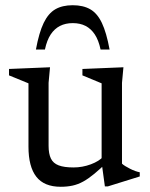

<svg xmlns="http://www.w3.org/2000/svg" viewBox="-20 -705 576 735"><path d="M166 -147Q166 -116.5 174.8 -98.2Q183.5 -80 204.5 -72Q225.5 -64 261.5 -64Q295.5 -64 327.8 -76Q360 -88 375.5 -106L392.5 -86.5Q364 -58.5 341.2 -39.8Q318.5 -21 298.5 -10Q278.5 1 257.8 5.5Q237 10 212.5 10Q149 10 119 -28.5Q89 -67 89 -143.5V-386L14.5 -416.5V-441L171.5 -447.5L166 -388ZM381.5 8.5 369 -82.5V-386L295.5 -416.5V-441L452.5 -447.5L447 -388V-78.5Q451.5 -74 459.8 -69Q468 -64 477.8 -59Q487.5 -54 497.2 -50.5Q507 -47 515 -45.5V-29.5L393 8.5ZM258.5 -616.5Q231 -616.5 209.8 -605.8Q188.5 -595 174 -573Q159.5 -551 152 -515.5H117.5Q129.5 -580.5 147.2 -617.2Q165 -654 191.8 -669.5Q218.5 -685 258.5 -685Q298.5 -685 325.5 -669.5Q352.5 -654 370 -617.2Q387.5 -580.5 399.5 -515.5H365Q357.5 -551 343 -573Q328.5 -595 307.5 -605.8Q286.5 -616.5 258.5 -616.5Z"/></svg>

Font: Newsreader 16pt 16pt
Style: Regular
Weight: 400
Version: Version 1.003